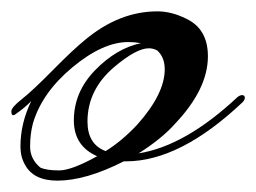

<svg xmlns="http://www.w3.org/2000/svg" viewBox="-42 -301 451 338"><path d="M176 -17Q109 17 59 17Q17 17 2 -11Q-6 -25 -6 -43Q-6 -84 13 -123Q0 -110 -12 -102Q-22 -93 -22 -105Q-22 -112 -3.5 -126.5Q15 -141 51 -177.5Q87 -214 108 -231Q168 -281 235 -281Q260 -281 286 -268Q324 -250 324 -202Q324 -144 266 -83Q243 -57 202 -31Q284 -44 376 -130Q381 -134 385 -133.5Q389 -133 389 -129Q389 -125 385 -121Q275 -17 180 -17Q178 -17 176 -17ZM220 -216Q198 -216 159 -183Q112 -143 112 -87Q112 -47 144 -35Q173 -53 200 -82Q248 -136 248 -179Q248 -200 235 -212Q228 -216 220 -216ZM184 -227Q139 -227 85.5 -182.5Q32 -138 16 -84Q11 -65 11 -43Q11 -21 29 -6Q40 -1 62 -1Q84 -1 129 -26Q88 -44 88 -89Q88 -139 125.5 -177.5Q163 -216 206 -225Q195 -227 184 -227Z"/></svg>

Font: Arizonia
Style: Regular
Weight: 400
Designer: Robert E. Leuschke
Foundry: Robert E. Leuschke
Version: Version 1.003